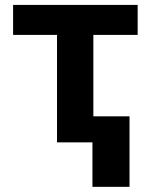

<svg xmlns="http://www.w3.org/2000/svg" viewBox="-20 -565 598 762"><path d="M32 -545.5V-426.5H206.3V0H346.9V176.5H494V-103.3H350.5V-426.5H526.3V-545.5Z"/></svg>

Font: Inter-Hewn
Style: Bold
Weight: 700
Designer: Rasmus Andersson
Foundry: rsms
Version: Version 3.012;git-f93a4a705